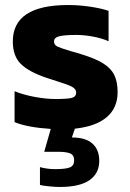

<svg xmlns="http://www.w3.org/2000/svg" viewBox="-20 -504 519 764"><path d="M278 8 266 43Q321 43 348 67.5Q375 92 375 136Q375 186 336 213Q297 240 218 240Q201 240 175.5 237.5Q150 235 139 232V161Q168 169 199 169Q242 169 258.5 162Q275 155 275 134Q275 113 259.5 106.5Q244 100 210 100H156L182 9Q89 3 38 -18V-141Q72 -127 117.5 -118.5Q163 -110 201 -110Q248 -110 265.5 -114.5Q283 -119 283 -136Q283 -150 266 -159Q249 -168 206 -181L163 -195Q93 -219 62 -250.5Q31 -282 31 -339Q31 -484 251 -484Q294 -484 338 -477.5Q382 -471 412 -461V-340Q385 -352 349.5 -358.5Q314 -365 283 -365Q239 -365 217 -360Q195 -355 195 -339Q195 -325 209 -318.5Q223 -312 263 -300Q283 -295 304 -288Q360 -271 391 -251.5Q422 -232 435 -205Q448 -178 448 -137Q448 -75 405 -38Q362 -1 278 8Z"/></svg>

Font: Kanit SemiBold
Style: Regular
Weight: 600
Designer: Katatrad Team
Foundry: CadsonDemak
Version: Version 1.030